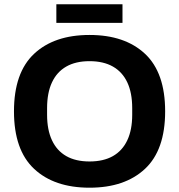

<svg xmlns="http://www.w3.org/2000/svg" viewBox="-20 -861 833 893"><path d="M396.4 12Q232.2 12 138.6 -75.7Q45 -163.3 45 -343.2Q45 -523.1 138.6 -610.8Q232.2 -698.4 396.4 -698.4Q560.7 -698.4 654.4 -610.8Q748.1 -523.1 748.1 -343.2Q748.1 -163.3 654.4 -75.7Q560.7 12 396.4 12ZM396.4 -110Q461.1 -110 505.2 -135Q549.3 -160.1 572.1 -208.7Q594.9 -257.2 594.9 -326.9V-358Q594.9 -429.3 572.1 -477.8Q549.3 -526.3 505.2 -551.4Q461.1 -576.5 396.4 -576.5Q332 -576.5 288.2 -551.4Q244.3 -526.3 221.7 -477.8Q199 -429.3 199 -358V-326.9Q199 -257.2 221.7 -208.7Q244.3 -160.1 288.2 -135Q332 -110 396.4 -110ZM242.1 -754.6V-841.3H549.7V-754.6Z"/></svg>

Font: Archivo Variable SemiBold
Style: Regular
Weight: 600
Designer: Hector Gatti
Foundry: Omnibus-Type
Version: Version 2.001